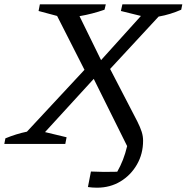

<svg xmlns="http://www.w3.org/2000/svg" viewBox="-48 -668 866 891"><path d="M-28 0 -23 -26Q28 -47 77 -57L344 -344L217 -594L131 -617L137 -648H443L437 -623Q380 -603 321 -593L421 -389L606 -594L513 -617L520 -648H798L793 -623Q768 -612 742 -604Q716 -596 688 -591L463 -348L589 -105Q603 -77 609.5 -56.5Q616 -36 616 -15Q616 46 587.5 95.5Q559 145 511 174Q463 203 402 203Q381 203 360 200L374 128Q434 131 496 129Q511 103 522.5 73.5Q534 44 542 10L387 -302L161 -55L261 -31L255 0Z"/></svg>

Font: Piazzolla SC
Style: Italic
Weight: 400
Italic angle: -11.3°
Designer: Juan Pablo del Peral
Foundry: Huerta Tipografica
Version: Version 1.330